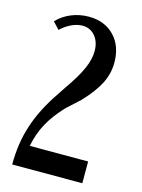

<svg xmlns="http://www.w3.org/2000/svg" viewBox="-109 -772 618 836"><g transform="rotate(15 199.5 -354.0)"><path d="M44 -649Q70 -677 107.5 -692.5Q145 -708 187 -708Q258 -708 301.5 -663Q345 -618 345 -543Q345 -494 322.5 -449Q300 -404 249 -350L192 -298Q146 -250 120 -202.5Q94 -155 83 -98H346V0H30Q30 -48 36.5 -92Q43 -136 57 -178.5Q71 -221 92.5 -263Q114 -305 145 -350L166 -382Q211 -446 230 -489.5Q249 -533 249 -569Q249 -611 227 -637Q205 -663 170 -663Q146 -663 120.5 -651Q95 -639 73 -618Z"/></g></svg>

Font: Moniqa Paragraph
Style: Bold
Weight: 700
Designer: Rajesh Rajput
Foundry: Rajesh Rajput
Version: Version 1.000